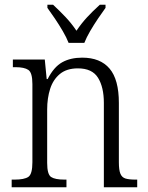

<svg xmlns="http://www.w3.org/2000/svg" viewBox="-20 -786 622 806"><path d="M29 0V-32H41Q82 -32 99 -43.5Q116 -55 116 -105V-433Q116 -481 99 -492.5Q82 -504 45 -504H34V-536H168L176 -454H180Q206 -505 241 -524.5Q276 -544 325 -544Q401 -544 440 -498Q479 -452 479 -354V-105Q479 -72 485.5 -56.5Q492 -41 507 -36.5Q522 -32 549 -32H556V0H416V-354Q416 -420 391.5 -459.5Q367 -499 307 -499Q260 -499 231.5 -475.5Q203 -452 190.5 -413Q178 -374 178 -326V-102Q178 -54 194.5 -43Q211 -32 251 -32H259V0ZM268 -606Q259 -629 243.5 -655.5Q228 -682 210.5 -708Q193 -734 179 -753V-766H203Q232 -739 256 -713.5Q280 -688 301 -657Q322 -688 345.5 -713.5Q369 -739 399 -766H423V-753Q409 -734 391.5 -708Q374 -682 358.5 -655.5Q343 -629 334 -606Z"/></svg>

Font: Noto Serif Hebrew SemiCondensed Light
Style: Regular
Weight: 300
Width: 4
Designer: Monotype Design Team
Foundry: Monotype Imaging Inc.
Version: Version 2.004; ttfautohint (v1.8.4.7-5d5b)